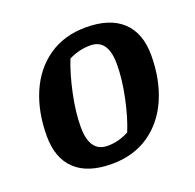

<svg xmlns="http://www.w3.org/2000/svg" viewBox="-94 -579 696 685"><g transform="rotate(-20 254.0 -236.0)"><path d="M35 -164Q35 -255 66 -327Q97 -399 156.5 -440Q216 -481 298 -481Q389 -481 436.5 -436.5Q484 -392 484 -308Q484 -217 453 -145Q422 -73 362.5 -32Q303 9 221 9Q129 9 82 -35.5Q35 -80 35 -164ZM309 -78Q329 -126 343.5 -194.5Q358 -263 358 -320Q358 -415 291 -415Q248 -415 209 -395Q189 -345 174.5 -277Q160 -209 160 -153Q160 -57 228 -57Q270 -57 309 -78Z"/></g></svg>

Font: Grenze SemiBold
Style: Italic
Weight: 600
Italic angle: -10°
Designer: Renata Polastri
Foundry: Omnibus-Type
Version: Version 1.002; ttfautohint (v1.8)